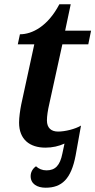

<svg xmlns="http://www.w3.org/2000/svg" viewBox="-20 -679 445 896"><path d="M193 197C268 197 312 157 333 46L358 -93C332 -77 284 -65 251 -65C219 -65 199 -82 199 -117C199 -137 203 -164 210 -194L271 -472H392L405 -536H284L310 -659H257C203 -556 130 -519 73 -519L63 -472H140L79 -191C74 -166 69 -131 69 -107C69 -28 119 10 192 10C225 10 255 3 281 -9L271 38C260 93 238 116 197 116C177 116 161 109 148 97C132 108 123 125 123 143C123 179 153 197 193 197Z"/></svg>

Font: Noto Serif SemiBold
Style: Italic
Weight: 600
Italic angle: -12°
Designer: Monotype Design Team
Foundry: Monotype Imaging Inc.
Version: Version 2.014